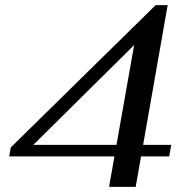

<svg xmlns="http://www.w3.org/2000/svg" viewBox="-20 -730 735 750"><path d="M427 -119H16L22 -154L588 -710H635L539 -164H649L641 -119H531L510 0H406ZM435 -164 504 -554 110 -164Z"/></svg>

Font: Fahkwang
Style: Italic
Weight: 400
Italic angle: -10°
Version: Version 1.000; ttfautohint (v1.6)